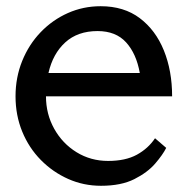

<svg xmlns="http://www.w3.org/2000/svg" viewBox="-20 -584 599 618"><path d="M305 14Q249 14 199.5 -8Q150 -30 111.5 -69Q73 -108 51.5 -160.5Q30 -213 30 -274Q30 -335 51.5 -388Q73 -441 111 -480.5Q149 -520 198.5 -542Q248 -564 304 -564Q379 -564 430 -525.5Q481 -487 507.5 -421.5Q534 -356 534 -274H128Q128 -217 154.5 -169.5Q181 -122 226.5 -94Q272 -66 328 -66Q384 -66 420.5 -86Q457 -106 479 -139L515 -108Q504 -86 479.5 -57.5Q455 -29 412.5 -7.5Q370 14 305 14ZM136 -349H430Q419 -411 386 -447.5Q353 -484 294 -484Q230 -484 190 -447.5Q150 -411 136 -349Z"/></svg>

Font: Faculty Glyphic
Style: Regular
Weight: 400
Designer: Koto Studio, Dylan Young
Foundry: Koto Studio
Version: Version 1.004; ttfautohint (v1.8.4.7-5d5b)